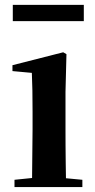

<svg xmlns="http://www.w3.org/2000/svg" viewBox="-20 -763 389 783"><path d="M32.2 -676.8V-743.2H321.8V-676.8ZM109.9 0H39.1V-29.8L110.8 -37.1L112.8 -234.9V-308.1Q112.8 -358.4 112.1 -394.3Q111.3 -430.2 109.9 -465.8L30.8 -473.1V-497.1L237.8 -549.8L251 -542L247.1 -388.2V-234.9Q247.1 -207.5 247.3 -172.1Q247.6 -136.7 248 -100.8Q248.5 -64.9 249 -36.1L315.9 -29.8V0Z"/></svg>

Font: Source Han Serif TW
Style: Bold
Weight: 700
Designer: Ryoko NISHIZUKA Ë•øÂ°öÊ∂ºÂ≠ê (kana & ideographs); Frank Grie√ühammer (Latin, Greek & Cyrillic); Wenlong ZHANG Âº†ÊñáÈæô 
Foundry: Adobe
Version: Version 2.003;hotconv 1.1.1;makeotfexe 2.6.0